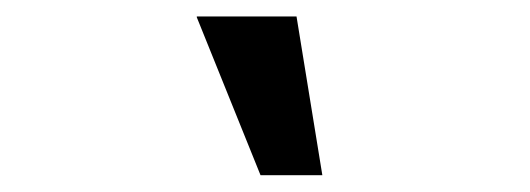

<svg xmlns="http://www.w3.org/2000/svg" viewBox="-20 -794 640 232"><path d="M294.8 -582.3 217.8 -773.1V-774.1H338.3L369.5 -582.3Z"/></svg>

Font: Foldit Thin
Style: Regular
Weight: 100
Designer: Sophia Tai
Foundry: Sophia Tai
Version: Version 1.003